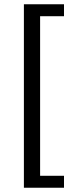

<svg xmlns="http://www.w3.org/2000/svg" viewBox="-20 -728 355 900"><path d="M92 152V-708H280V-652H168V96H280V152Z"/></svg>

Font: Assistant ExtraLight SemiBold
Style: Regular
Weight: 600
Version: Version 3.000